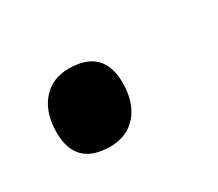

<svg xmlns="http://www.w3.org/2000/svg" viewBox="-45 -211 340 299"><g transform="rotate(-30 125.0 -61.0)"><path d="M87.9 7.8Q25.9 7.8 25.9 -53.2Q25.9 -87.9 43.7 -108.9Q61.5 -129.9 91.8 -129.9Q153.8 -129.9 153.8 -68.8Q153.8 -33.7 136 -12.9Q118.2 7.8 87.9 7.8Z"/></g></svg>

Font: Droid Serif
Style: Italic
Weight: 400
Italic angle: -12°
Designer: Monotype Design team
Foundry: Monotype Imaging Inc.
Version: Version 1.03